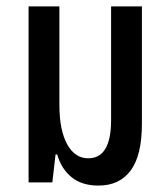

<svg xmlns="http://www.w3.org/2000/svg" viewBox="-20 -568 524 598"><path d="M287 10Q235 10 203 -16Q171 -42 158 -87H153L143 0H69V-548H165V-241Q165 -163 189 -119Q213 -75 255 -75Q326 -75 326 -194V-548H422V-183Q422 -84 387 -37Q352 10 287 10Z"/></svg>

Font: Noto Sans Thai ExtCond Med
Style: Regular
Weight: 500
Width: 2
Designer: Monotype Design Team
Foundry: Monotype Imaging Inc.
Version: Version 2.002; ttfautohint (v1.8.4.7-5d5b)